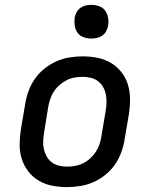

<svg xmlns="http://www.w3.org/2000/svg" viewBox="-20 -759 640 787"><path d="M255 8Q223 8 193 2Q163 -4 138 -19Q113 -34 95.5 -57Q78 -80 69 -108.5Q60 -137 60.5 -168.5Q61 -200 66 -231L83 -331Q87 -358 96.5 -384.5Q106 -411 122.5 -435Q139 -459 162 -477.5Q185 -496 211 -507.5Q237 -519 264.5 -523.5Q292 -528 318 -528Q350 -528 380 -522Q410 -516 435 -501Q460 -486 478 -463Q496 -440 504.5 -411.5Q513 -383 513 -351.5Q513 -320 508 -289L491 -189Q487 -162 477.5 -135.5Q468 -109 451.5 -85Q435 -61 412 -42.5Q389 -24 363 -12.5Q337 -1 309 3.5Q281 8 255 8ZM255 -76Q271 -76 288 -79Q305 -82 321 -90Q337 -98 350.5 -110.5Q364 -123 373.5 -138Q383 -153 388.5 -169.5Q394 -186 396 -203L413 -303Q416 -320 416.5 -337.5Q417 -355 414 -371Q411 -387 403 -401.5Q395 -416 382 -426Q369 -436 352.5 -440Q336 -444 318 -444Q302 -444 285 -441Q268 -438 252.5 -430Q237 -422 223 -409.5Q209 -397 199.5 -382Q190 -367 185 -350.5Q180 -334 177 -317L161 -217Q158 -200 157 -182.5Q156 -165 159.5 -149Q163 -133 171 -118.5Q179 -104 192 -94Q205 -84 221 -80Q237 -76 255 -76ZM354 -601Q338 -601 322.5 -606.5Q307 -612 298 -624.5Q289 -637 286.5 -653.5Q284 -670 286 -687Q288 -698 294 -709Q300 -720 310 -727Q320 -734 331.5 -736.5Q343 -739 355 -739Q371 -739 386.5 -733.5Q402 -728 411 -715.5Q420 -703 423 -686.5Q426 -670 423 -653Q421 -642 415 -631Q409 -620 399 -613Q389 -606 377.5 -603.5Q366 -601 354 -601Z"/></svg>

Font: Iosevka HT Medium Extended
Style: Italic
Weight: 500
Width: 7
Italic angle: -9°
Monospace: yes
Designer: Belleve Invis
Foundry: Belleve Invis
Version: Version 32.3.0; ttfautohint (v1.8.4)